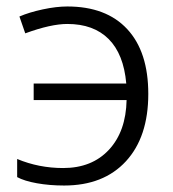

<svg xmlns="http://www.w3.org/2000/svg" viewBox="-20 -563 534 593"><path d="M33 -16V-72Q100 -44 175 -44Q264 -44 316.5 -100.5Q369 -157 371 -254H84V-305H370Q362 -396 315.5 -442.5Q269 -489 188 -489Q137 -489 58 -460L40 -512Q70 -525 112 -534Q154 -543 188 -543Q308 -543 373 -473Q438 -403 438 -273Q438 -140 369 -65Q300 10 178 10Q133 10 94 3Q55 -4 33 -16Z"/></svg>

Font: OpenSansMMV
Style: Light
Weight: 300
Foundry: Ascender Corporation
Version: Version 4.001